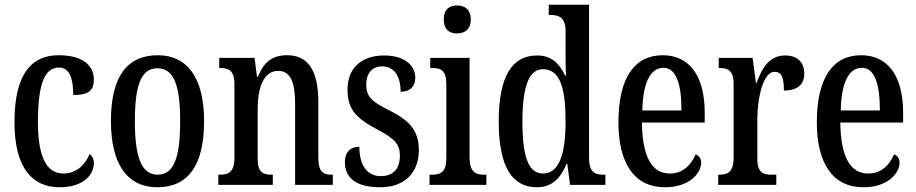

<svg xmlns="http://www.w3.org/2000/svg" viewBox="-20 -780 3866 810"><path d="M231 10C338 10 376 -48 376 -91C376 -110 369 -122 358 -130C340 -86 303 -48 247 -48C173 -48 140 -125 140 -266C140 -444 176 -495 229 -495C276 -495 289 -443 289 -379C354 -379 376 -399 376 -444C376 -507 325 -547 227 -547C122 -547 41 -480 41 -265C41 -68 119 10 231 10Z M643 10C773 10 841 -81 841 -269C841 -456 767 -547 646 -547C515 -547 448 -456 448 -269C448 -81 522 10 643 10ZM645 -43C575 -43 549 -121 549 -269C549 -417 574 -492 644 -492C715 -492 740 -417 740 -269C740 -121 716 -43 645 -43Z M901 0H1131V-43H1126C1091 -43 1067 -51 1067 -110V-319C1067 -402 1088 -481 1154 -481C1207 -481 1225 -429 1225 -344V0H1384V-43H1380C1345 -43 1323 -52 1323 -115V-350C1323 -487 1276 -547 1192 -547C1131 -547 1094 -521 1068 -456H1064L1054 -536H905V-493H909C944 -493 969 -484 969 -425V-115C969 -52 943 -43 907 -43H901Z M1584 10C1687 10 1747 -51 1747 -147C1747 -233 1703 -274 1621 -315C1550 -351 1525 -371 1525 -424C1525 -469 1549 -500 1592 -500C1640 -500 1670 -463 1670 -393C1711 -393 1732 -416 1732 -452C1732 -502 1690 -546 1600 -546C1508 -546 1446 -495 1446 -402C1446 -316 1485 -279 1577 -231C1644 -195 1667 -172 1667 -124C1667 -69 1641 -37 1586 -37C1526 -37 1496 -87 1496 -161C1464 -161 1435 -143 1435 -96C1435 -26 1487 10 1584 10Z M1908 -639C1940 -639 1966 -655 1966 -698C1966 -741 1940 -757 1908 -757C1876 -757 1852 -741 1852 -698C1852 -655 1876 -639 1908 -639ZM1792 0H2032V-43H2022C1985 -43 1961 -55 1961 -117V-536H1795V-493H1806C1842 -493 1863 -481 1863 -423V-113C1863 -54 1839 -43 1802 -43H1792Z M2245 10C2309 10 2345 -28 2370 -89H2373L2385 0H2534V-43H2526C2488 -43 2465 -55 2465 -115V-760H2295V-717H2301C2336 -717 2366 -708 2366 -649V-567C2366 -530 2366 -492 2368 -461H2364C2341 -511 2307 -546 2246 -546C2141 -546 2084 -460 2084 -267C2084 -75 2141 10 2245 10ZM2271 -48C2209 -48 2184 -120 2184 -266C2184 -409 2209 -488 2270 -488C2343 -488 2366 -409 2366 -267C2366 -133 2340 -48 2271 -48Z M2785 10C2891 10 2938 -51 2938 -94C2938 -113 2927 -124 2915 -129C2896 -85 2862 -48 2806 -48C2731 -48 2690 -116 2688 -263H2953V-305C2953 -463 2886 -547 2776 -547C2657 -547 2589 -452 2589 -264C2589 -90 2657 10 2785 10ZM2855 -314H2690C2692 -429 2723 -494 2779 -494C2834 -494 2855 -422 2855 -314Z M3010 0H3255V-43H3234C3201 -43 3175 -51 3175 -110V-276C3175 -368 3200 -477 3247 -477C3278 -477 3287 -453 3287 -398C3345 -398 3373 -424 3373 -469C3373 -515 3347 -546 3292 -546C3227 -546 3195 -495 3172 -430H3169L3155 -536H3012V-493H3015C3050 -493 3075 -484 3075 -425V-115C3075 -52 3048 -43 3013 -43H3010Z M3622 10C3728 10 3775 -51 3775 -94C3775 -113 3764 -124 3752 -129C3733 -85 3699 -48 3643 -48C3568 -48 3527 -116 3525 -263H3790V-305C3790 -463 3723 -547 3613 -547C3494 -547 3426 -452 3426 -264C3426 -90 3494 10 3622 10ZM3692 -314H3527C3529 -429 3560 -494 3616 -494C3671 -494 3692 -422 3692 -314Z"/></svg>

Font: Noto Serif Bengali ExtraCondensed Medium
Style: Regular
Weight: 500
Width: 2
Designer: Juan Bruce, Universal Thirst, Indian Type Foundry and the Monotype Design Team.
Foundry: Monotype Imaging Inc.
Version: Version 2.003